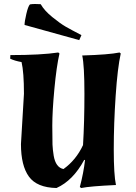

<svg xmlns="http://www.w3.org/2000/svg" viewBox="-20 -927 681 962"><path d="M85 -205 100 -457Q100 -565 88 -616Q54 -622 31 -633L32 -651Q186 -651 272 -664L278 -659Q263 -594 252.5 -481.5Q242 -369 242 -298Q242 -227 243 -202.5Q244 -178 249 -147Q259 -88 298 -80Q361 -125 396 -200Q403 -316 403 -457Q403 -598 392 -649Q526 -653 579 -664L585 -659Q569 -587 559.5 -447Q550 -307 550 -179Q550 -51 561 0Q430 6 387 15L380 10Q399 -62 406 -125L402 -126Q346 -22 263 15Q165 13 125 -42Q85 -97 85 -205ZM130 -905Q141 -907 155.5 -907Q170 -907 184 -906Q202 -874 242 -841.5Q282 -809 309 -793.5Q336 -778 388 -751L377 -726L103 -802Q103 -819 112 -857.5Q121 -896 130 -905Z"/></svg>

Font: Almendra
Style: Bold Italic
Weight: 700
Italic angle: -12°
Designer: Ana Sanfelippo
Foundry: Ana Sanfelippo
Version: Version 1.004